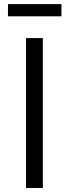

<svg xmlns="http://www.w3.org/2000/svg" viewBox="-20 -932 341 952"><path d="M108.9 0V-743.2H192.4V0ZM19.5 -851.1V-911.6H284.7V-851.1Z"/></svg>

Font: HaufeMerriweatherSansLt
Style: Regular
Weight: 300
Designer: Eben Sorkin
Foundry: Eben Sorkin
Version: Version 1.56